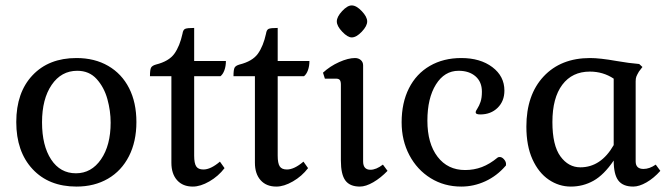

<svg xmlns="http://www.w3.org/2000/svg" viewBox="-20 -675 2467 708"><path d="M40 -225Q40 -334 100 -397.5Q160 -461 262 -461Q329 -461 379 -432Q429 -403 456 -350Q483 -297 483 -225Q483 -153 455.5 -99Q428 -45 378 -16Q328 13 262 13Q160 13 100 -51.5Q40 -116 40 -225ZM388 -223Q388 -266 376 -309.5Q364 -353 336.5 -383.5Q309 -414 265 -414Q206 -414 170.5 -362Q135 -310 135 -224Q135 -138 168.5 -87Q202 -36 260 -36Q317 -36 352.5 -87.5Q388 -139 388 -223Z M612 -75V-394H533Q533 -418 537 -425.5Q541 -433 555 -437Q603 -449 623 -477Q643 -505 653 -551Q655 -565 662.5 -568.5Q670 -572 696 -572V-450H813Q813 -431 807.5 -416Q802 -401 793 -394H696V-101Q696 -73 703.5 -61.5Q711 -50 730 -50Q757 -50 791 -79L808 -55Q785 -25 752 -6Q719 13 691 13Q654 13 633 -10.5Q612 -34 612 -75Z M920 -75V-394H841Q841 -418 845 -425.5Q849 -433 863 -437Q911 -449 931 -477Q951 -505 961 -551Q963 -565 970.5 -568.5Q978 -572 1004 -572V-450H1121Q1121 -431 1115.5 -416Q1110 -401 1101 -394H1004V-101Q1004 -73 1011.5 -61.5Q1019 -50 1038 -50Q1065 -50 1099 -79L1116 -55Q1093 -25 1060 -6Q1027 13 999 13Q962 13 941 -10.5Q920 -34 920 -75Z M1222 -596Q1222 -613 1241.5 -634Q1261 -655 1277 -655Q1294 -655 1314 -634Q1334 -613 1334 -596Q1334 -579 1314 -558Q1294 -537 1277 -537Q1262 -537 1242 -558Q1222 -579 1222 -596ZM1237 -83V-363Q1237 -375 1233 -380Q1229 -385 1219 -385H1178L1171 -407Q1197 -431 1230.5 -446Q1264 -461 1289 -461Q1302 -461 1310.5 -453.5Q1319 -446 1319 -434V-80Q1319 -49 1346 -49Q1367 -49 1392 -68L1409 -45Q1384 -19 1356.5 -3Q1329 13 1307 13Q1270 13 1253.5 -9.5Q1237 -32 1237 -83Z M1461 -224Q1461 -296 1488 -349.5Q1515 -403 1565 -432Q1615 -461 1681 -461Q1751 -461 1795.5 -427.5Q1840 -394 1840 -341Q1840 -302 1815 -277.5Q1790 -253 1751 -253Q1742 -253 1738 -255Q1734 -257 1734 -262Q1734 -265 1740.5 -275Q1747 -285 1752 -299.5Q1757 -314 1757 -337Q1757 -373 1733.5 -393.5Q1710 -414 1671 -414Q1619 -414 1587.5 -363.5Q1556 -313 1556 -230Q1556 -146 1593.5 -97Q1631 -48 1695 -48Q1728 -48 1757 -59Q1786 -70 1815 -94Q1817 -96 1823 -96Q1831 -96 1838.5 -87.5Q1846 -79 1846 -70Q1846 -63 1844 -63Q1812 -26 1769.5 -6.5Q1727 13 1681 13Q1618 13 1568 -18Q1518 -49 1489.5 -103Q1461 -157 1461 -224Z M1921 -208Q1921 -325 1984.5 -393Q2048 -461 2156 -461Q2192 -461 2254 -450Q2300 -442 2337 -439L2349 -428L2336 -411Q2329 -399 2326.5 -392.5Q2324 -386 2324 -375V-80Q2324 -52 2353 -52Q2375 -52 2398 -68L2415 -45Q2391 -18 2364 -2.5Q2337 13 2315 13Q2277 13 2260 -9.5Q2243 -32 2243 -83Q2207 -30 2168.5 -8.5Q2130 13 2085 13Q2041 13 2003.5 -12.5Q1966 -38 1943.5 -87.5Q1921 -137 1921 -208ZM2243 -140V-385Q2204 -411 2155 -411Q2090 -411 2053.5 -362.5Q2017 -314 2017 -225Q2017 -139 2046.5 -98.5Q2076 -58 2120 -58Q2196 -58 2243 -140Z"/></svg>

Font: Kurale
Style: Regular
Weight: 400
Designer: Eduardo Rodriguez Tunni
Foundry: Eduardo Rodriguez Tunni
Version: Version 2.000